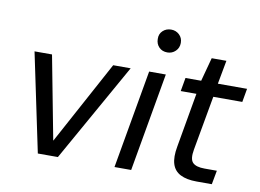

<svg xmlns="http://www.w3.org/2000/svg" viewBox="-77 -836 1287 952"><g transform="rotate(10 566.5 -360.0)"><path d="M167 0 63 -496H151L231 -77H232L459 -496H547L268 0Z M553 0 640 -496H724L637 0ZM712 -605Q686 -605 670 -621.5Q654 -638 654 -663Q653 -688 670 -704Q687 -720 712 -720Q736 -720 753 -704Q770 -688 770 -663Q770 -638 753 -621.5Q736 -605 712 -605Z M966 0Q916 0 884.5 -16Q853 -32 842.5 -66Q832 -100 842 -154L890 -428H811L823 -496H902L934 -615H1008L986 -496H1133L1121 -428H975L926 -154Q917 -105 934 -87.5Q951 -70 994 -70H1056L1043 0Z"/></g></svg>

Font: DM Sans 28pt
Style: Italic
Weight: 400
Italic angle: -10°
Version: Version 4.004;gftools[0.9.30]